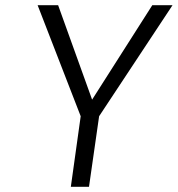

<svg xmlns="http://www.w3.org/2000/svg" viewBox="-20 -720 685 740"><path d="M253 0 291 -272 125 -700H204L335 -336L567 -700H645L362 -272L323 0Z"/></svg>

Font: Host Grotesk Light
Style: Italic
Weight: 300
Italic angle: -8°
Designer: Doğukan Karapınar based on Poppins by Indian Type Foundry, Jonny Pinhorn
Foundry: Element Type
Version: Version 1.001; ttfautohint (v1.8.4.7-5d5b)